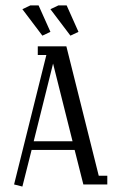

<svg xmlns="http://www.w3.org/2000/svg" viewBox="-20 -684 450 712"><path d="M32.2 0 151.9 -480H120.1V-512.2H226.1L346.2 -32.2H377.9V0H289.1L256.8 -127.9H97.2L63 7.8ZM63 -649.9 92.8 -664.1H123L167 -565.9L137.2 -551.8ZM105 -160.2H249L176.8 -448.2ZM167 -649.9 196.8 -664.1H227.1L271 -565.9L241.2 -551.8Z"/></svg>

Font: Gawaa
Style: Regular
Weight: 400
Designer: T. Christopher White
Version: Version 1.0